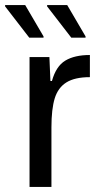

<svg xmlns="http://www.w3.org/2000/svg" viewBox="-44 -734 396 754"><path d="M72 -510H150L154 -416H160Q176 -474 212.5 -496Q249 -518 309 -518V-431Q250 -431 217 -410.5Q184 -390 171 -348Q158 -306 158 -234V0H72ZM71 -586 -24 -709V-714H55L127 -591V-586ZM236 -586 141 -709V-714H220L292 -591V-586Z"/></svg>

Font: Saira Semi Condensed
Style: Regular
Weight: 400
Width: 4
Designer: Hector Gatti with collaboration of the Omnibus-Type team
Foundry: Omnibus-Type
Version: Version 1.001; ttfautohint (v1.8)